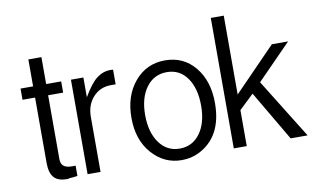

<svg xmlns="http://www.w3.org/2000/svg" viewBox="-68 -759 1464 898"><g transform="rotate(-10 664.0 -309.5)"><path d="M234.9 -5.9Q205.1 -2 196.3 -2Q190.4 0 189.9 0Q189.9 0 183.6 0Q141.6 0 122.6 -22Q103.5 -43.9 103.5 -90.8V-401.4H43.9V-454.6H103.5V-582.5H165.5V-454.6H236.8V-401.4H165.5V-96.7Q165.5 -54.7 216.8 -54.7H234.9Z M462.9 -397Q411.1 -397 377.9 -360.4Q344.7 -323.7 344.7 -267.6V-5.9H283.2V-454.6H342.3V-360.8Q377.9 -421.9 407.7 -444.6Q437.5 -467.3 472.7 -467.3Q481.9 -467.3 485.4 -466.3V-397Z M730.5 -411.6Q669.4 -411.6 632.8 -362.3Q596.2 -313 596.2 -231.2Q596.2 -149.4 632.3 -99.1Q668.5 -48.8 729 -48.8Q789.6 -48.8 825.7 -98.1Q861.8 -147.5 861.8 -229.5Q861.8 -311.5 826.7 -361.6Q791.5 -411.6 730.5 -411.6ZM729 5.9Q646 5.9 588.4 -59.3Q530.8 -124.5 530.8 -229.2Q530.8 -334 587.2 -400.6Q643.6 -467.3 731.4 -467.3Q819.3 -467.3 873.5 -401.4Q927.7 -335.4 927.7 -230.5Q927.7 -69.3 809.6 -11.7Q773.4 5.9 729 5.9Z M1247.6 -5.9 1108.4 -242.7 1039.1 -176.8V-5.9H977.5V-625.5H1039.1V-251L1237.3 -454.6H1314.5L1152.3 -289.1L1328.1 -5.9Z"/></g></svg>

Font: RIT Meera New
Style: Regular
Weight: 400
Designer: Hussain K H
Foundry: RIT
Version: 1.6.2